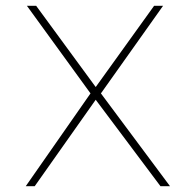

<svg xmlns="http://www.w3.org/2000/svg" viewBox="-20 -644 665 664"><path d="M69 0H100L311 -299L535 0H568L329 -321L544 -624H513L311 -343L105 -624H73L293 -321Z"/></svg>

Font: Inconsolata Expanded ExtraLight
Style: Regular
Weight: 200
Width: 7
Monospace: yes
Designer: Raph Levien, Cyreal, Brenton Simpson
Foundry: Raph Levien, Cyreal, Google
Version: Version 3.100